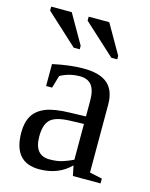

<svg xmlns="http://www.w3.org/2000/svg" viewBox="-108 -765 660 845"><g transform="rotate(15 222.0 -342.5)"><path d="M227.1 -469.2Q302.2 -469.2 337.6 -438.5Q373 -407.7 373 -344.2V-34.2L430.2 -22V0H304.2L294.9 -45.9Q239.3 9.8 152.8 9.8Q35.2 9.8 35.2 -127Q35.2 -172.9 53 -202.9Q70.8 -232.9 109.9 -248.8Q148.9 -264.6 223.1 -266.1L292 -268.1V-339.8Q292 -387.2 274.7 -409.7Q257.3 -432.1 221.2 -432.1Q172.4 -432.1 131.8 -409.2L115.2 -352.1H87.9V-452.1Q167 -469.2 227.1 -469.2ZM292 -233.9 228 -231.9Q162.6 -229.5 139.4 -206.5Q116.2 -183.6 116.2 -129.9Q116.2 -43.9 186 -43.9Q219.2 -43.9 243.4 -51.5Q267.6 -59.1 292 -70.8ZM333 -546.4 189.9 -677.2V-695.3H283.7L359.9 -562.5V-546.4ZM161.6 -546.4 19 -677.2V-695.3H112.8L189 -562.5V-546.4Z"/></g></svg>

Font: Tinos
Style: Regular
Weight: 400
Designer: Steve Matteson
Foundry: Monotype Imaging Inc.
Version: Version 1.23